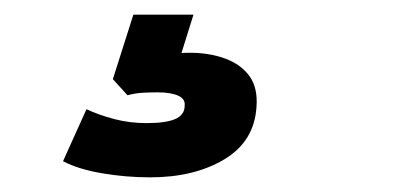

<svg xmlns="http://www.w3.org/2000/svg" viewBox="-20 -40 540 262"><path d="M185 202Q152 202 119.5 196.5Q87 191 66 180L98 109Q115 117 136 122.5Q157 128 180 128Q206 128 219 122.5Q232 117 232 104Q233 95 223 90.5Q213 86 195 86Q187 86 176 86.5Q165 87 154 90L134 68L162 -20H244L219 60L183 41Q195 36 210 34Q225 32 239 32Q266 32 287.5 40Q309 48 320.5 64Q332 80 330 106Q327 153 286 177.5Q245 202 185 202Z"/></svg>

Font: Nunito Sans 10pt Black
Style: Italic
Weight: 900
Italic angle: -9°
Designer: Vernon Adams
Foundry: Vernon Adams
Version: Version 3.101;gftools[0.9.27]